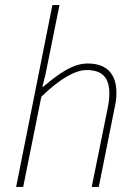

<svg xmlns="http://www.w3.org/2000/svg" viewBox="-20 -742 544 762"><path d="M44 0H72L144 -358C220 -432 280 -464 324 -464C388 -464 414 -432 414 -370C414 -350 412 -336 406 -306L344 0H372L434 -310C440 -338 442 -350 442 -374C442 -442 410 -490 328 -490C270 -490 216 -452 152 -398H148L160 -444L216 -722H188Z"/></svg>

Font: Source Sans Pro ExtraLight
Style: Italic
Weight: 200
Italic angle: -11°
Designer: Paul D. Hunt
Foundry: Adobe Systems Incorporated
Version: Version 3.006;hotconv 1.0.111;makeotfexe 2.5.65597